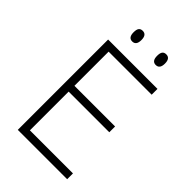

<svg xmlns="http://www.w3.org/2000/svg" viewBox="-260 -979 1073 1073"><g transform="rotate(45 276.0 -442.5)"><path d="M491.2 0H101.1V-713.9H491.2V-668H150.9V-397.9H472.2V-352.1H150.9V-45.9H491.2ZM172.9 -843.3Q172.9 -865.7 180.4 -875.5Q188 -885.3 203.6 -885.3Q234.9 -885.3 234.9 -843.3Q234.9 -801.3 203.6 -801.3Q172.9 -801.3 172.9 -843.3ZM358.9 -843.3Q358.9 -865.7 366.5 -875.5Q374 -885.3 389.6 -885.3Q420.9 -885.3 420.9 -843.3Q420.9 -801.3 389.6 -801.3Q358.9 -801.3 358.9 -843.3Z"/></g></svg>

Font: Zoram GWebM Light
Style: Regular
Weight: 300
Foundry: Ascender Corporation
Version: Version 1.000